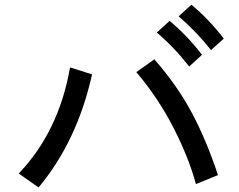

<svg xmlns="http://www.w3.org/2000/svg" viewBox="-20 -867 1040 834"><path d="M61.5 -113.3Q236.3 -296.9 284.2 -574.2L379.9 -543.9Q315.4 -253.9 147.5 -52.7ZM572.3 -553.7 650.4 -609.4Q752 -493.2 814.9 -374Q877.9 -254.9 926.8 -106.4L831.1 -67.4Q799.8 -182.6 733.9 -311.5Q668 -440.4 572.3 -553.7ZM755.9 -795.9 811.5 -846.7Q889.6 -781.2 952.1 -699.2L896.5 -649.4Q832 -731.4 755.9 -795.9ZM661.1 -725.6 716.8 -776.4Q794.9 -710.9 857.4 -628.9L801.8 -578.1Q735.4 -663.1 661.1 -725.6Z"/></svg>

Font: Gothic A1 SemiBold
Style: Regular
Weight: 600
Version: Version 2.50